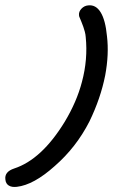

<svg xmlns="http://www.w3.org/2000/svg" viewBox="-115 -636 435 741"><path d="M-94.2 57.1Q-98.6 26.9 -60.1 14.2Q45.9 -20.5 134.8 -166Q181.2 -243.2 201.2 -319.8Q224.6 -406.7 215.8 -493.2Q215.3 -502.4 212.2 -514.2Q209 -525.9 206.5 -532.7Q204.1 -539.6 199.2 -551.8Q194.3 -564 193.8 -564.9Q189.9 -572.8 189.9 -577.1Q188.5 -590.8 199.2 -602.3Q210 -613.8 225.1 -615.2Q254.9 -618.7 273.4 -588.6Q292 -558.6 297.9 -496.1Q306.2 -426.8 291 -345.2Q273.4 -256.3 230 -167Q179.2 -67.4 96.2 4.9Q15.1 77.6 -49.8 85Q-69.3 87.4 -81.1 80.1Q-92.8 72.8 -94.2 57.1Z"/></svg>

Font: Florida Vibes
Style: Regular
Weight: 400
Italic angle: -30°
Designer: Turbologo.com
Foundry: Turbologo.com
Version: Version 1.000;hotconv 1.0.109;makeotfexe 2.5.65596